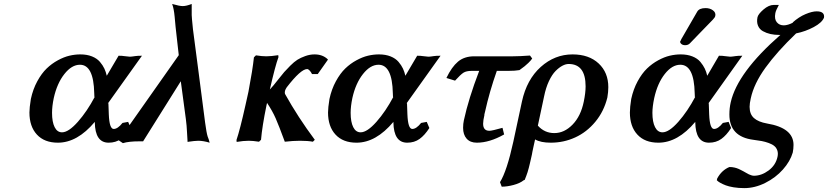

<svg xmlns="http://www.w3.org/2000/svg" viewBox="-20 -717 4218 978"><path d="M604 -90.8 632.8 -96.2 646 -64.9Q622.6 -28.3 596.2 -9.3Q569.8 9.8 533.2 9.8Q464.4 9.8 462.9 -94.2V-96.2Q374 9.8 274.9 9.8Q206.1 9.8 168 -31.5Q129.9 -72.8 129.9 -144Q129.9 -168 137.2 -212.9Q147.9 -262.7 169.9 -303Q191.9 -343.3 217.8 -368.2Q243.7 -393.1 274.7 -409.9Q305.7 -426.8 333.7 -433.3Q361.8 -439.9 389.2 -439.9Q422.9 -439.9 448.5 -429.7Q474.1 -419.4 489 -401.9Q503.9 -384.3 511.7 -367.4Q519.5 -350.6 523.9 -331.1Q529.8 -341.3 551.3 -377.7Q572.8 -414.1 584 -433.1Q603 -433.1 612.8 -431.2L641.1 -428.2Q645 -428.2 649.4 -428.7Q653.8 -429.2 659.2 -429.9Q664.6 -430.7 668 -431.2Q679.7 -433.1 703.1 -433.1L528.8 -189L532.2 -191.9Q532.2 -182.1 533.2 -162.8Q534.2 -143.6 534.2 -134.8Q537.1 -60.1 559.1 -60.1Q579.6 -60.1 604 -90.8ZM295.9 -43Q329.1 -43 376.5 -96.4Q423.8 -149.9 462.9 -224.1L460.9 -222.2Q460.9 -225.6 460.4 -232.4Q460 -239.3 460 -242.2Q457 -387.2 387.2 -387.2Q345.2 -387.2 307.9 -339.8Q270.5 -292.5 253.9 -217.8Q245.1 -175.8 245.1 -142.1Q245.1 -95.7 258.3 -69.3Q271.5 -43 295.9 -43Z M900.9 -303.2 709 2.9H690.9Q635.3 2.9 606 12.2L585 -2L890.6 -436Q889.6 -447.3 886.7 -470.2Q883.8 -493.2 882.8 -504.9Q872.6 -591.8 869.6 -631.8Q867.7 -652.3 864.5 -668.5Q861.3 -684.6 858.9 -690.4L856.9 -696.8Q894.5 -686 910.6 -686Q929.2 -686 956.5 -696.8V-679.2V-640.1Q956.5 -629.9 962.9 -567.9Q967.8 -529.8 990.7 -355.7Q1013.7 -181.6 1024.9 -91.8Q1031.7 -41 1037.6 -22Q1043 -9.8 1047.9 9.8Q1015.6 0 989.7 0Q981 0 967.3 1.5Q953.6 2.9 944.8 4.4L935.5 5.9Q933.1 -34.7 932.6 -43.9Q931.2 -76.2 926.8 -109.9Z M1230.5 -182.1 1245.6 -250Q1267.1 -363.3 1273.4 -424.8L1283.7 -435.1Q1314 -430.2 1336.4 -430.2Q1361.3 -430.2 1397.5 -436L1398.4 -425.8Q1382.3 -382.8 1354.5 -261.2Q1368.7 -275.4 1399.4 -314.9Q1417.5 -337.9 1427.7 -349.9Q1438 -361.8 1458.3 -382.1Q1478.5 -402.3 1494.9 -412.6Q1511.2 -422.9 1534.9 -431.4Q1558.6 -439.9 1582.5 -439.9Q1622.6 -439.9 1648.4 -416L1650.4 -413.1L1598.6 -339.8H1569.3Q1564 -350.6 1557.1 -357.9Q1550.3 -365.2 1544.4 -365.2Q1512.2 -365.2 1440.4 -272Q1434.1 -262.7 1431.6 -253.9Q1429.7 -244.6 1431.6 -238.8Q1498 -119.6 1583.5 -4.9L1573.7 4.9Q1548.3 0 1508.3 0Q1473.6 0 1430.7 4.9Q1400.9 -76.2 1384.3 -114Q1367.7 -151.9 1340.3 -192.9Q1337.4 -181.2 1337.4 -180.2Q1315.4 -73.2 1309.6 -4.9L1299.3 4.9Q1267.6 0 1247.6 0Q1219.7 0 1185.5 5.9L1184.6 -3.9Q1202.6 -56.6 1230.5 -182.1Z M2125 -90.8 2153.8 -96.2 2167 -64.9Q2143.6 -28.3 2117.2 -9.3Q2090.8 9.8 2054.2 9.8Q1985.4 9.8 1983.9 -94.2V-96.2Q1895 9.8 1795.9 9.8Q1727.1 9.8 1689 -31.5Q1650.9 -72.8 1650.9 -144Q1650.9 -168 1658.2 -212.9Q1668.9 -262.7 1690.9 -303Q1712.9 -343.3 1738.8 -368.2Q1764.6 -393.1 1795.7 -409.9Q1826.7 -426.8 1854.7 -433.3Q1882.8 -439.9 1910.2 -439.9Q1943.8 -439.9 1969.5 -429.7Q1995.1 -419.4 2010 -401.9Q2024.9 -384.3 2032.7 -367.4Q2040.5 -350.6 2044.9 -331.1Q2050.8 -341.3 2072.3 -377.7Q2093.8 -414.1 2105 -433.1Q2124 -433.1 2133.8 -431.2L2162.1 -428.2Q2166 -428.2 2170.4 -428.7Q2174.8 -429.2 2180.2 -429.9Q2185.5 -430.7 2189 -431.2Q2200.7 -433.1 2224.1 -433.1L2049.8 -189L2053.2 -191.9Q2053.2 -182.1 2054.2 -162.8Q2055.2 -143.6 2055.2 -134.8Q2058.1 -60.1 2080.1 -60.1Q2100.6 -60.1 2125 -90.8ZM1816.9 -43Q1850.1 -43 1897.5 -96.4Q1944.8 -149.9 1983.9 -224.1L1981.9 -222.2Q1981.9 -225.6 1981.4 -232.4Q1981 -239.3 1981 -242.2Q1978 -387.2 1908.2 -387.2Q1866.2 -387.2 1828.9 -339.8Q1791.5 -292.5 1774.9 -217.8Q1766.1 -175.8 1766.1 -142.1Q1766.1 -95.7 1779.3 -69.3Q1792.5 -43 1816.9 -43Z M2569.8 -356H2510.7Q2473.1 -249.5 2450.7 -147.9Q2450.2 -146.5 2448.7 -139.9Q2447.3 -133.3 2446.8 -131.8L2447.8 -132.8Q2440.9 -103 2440.9 -86.9Q2440.9 -50.8 2472.7 -50.8Q2486.3 -50.8 2539.6 -65.9L2547.9 -32.2Q2473.6 9.8 2408.7 9.8Q2375 9.8 2356.9 -10.7Q2338.9 -31.2 2338.9 -65.9Q2338.9 -86.4 2342.8 -104Q2366.7 -214.8 2420.9 -356H2382.8Q2355.5 -356 2340.8 -346.7Q2326.2 -337.4 2297.9 -306.2L2253.9 -319.8Q2280.8 -376 2313 -403.1Q2345.2 -430.2 2395.5 -430.2H2592.8Q2626 -430.2 2679.7 -434.1L2690.9 -418.9Q2683.1 -407.7 2671.4 -396.5Q2659.7 -385.3 2652.1 -379.4Q2644.5 -373.5 2626 -359.9Q2605 -356 2569.8 -356Z M2652.8 199.2 2647.5 201.2Q2628.9 216.3 2596.2 225.1Q2563.5 233.9 2535.6 233.9L2526.9 210.9Q2562 154.3 2594.7 4.9L2638.7 -200.2Q2663.1 -312 2734.4 -376Q2805.7 -439.9 2896.5 -439.9Q2980 -439.9 3029.3 -393.8Q3078.6 -347.7 3078.6 -272.9Q3078.6 -248.5 3073.7 -220.2Q3056.2 -149.4 3012.5 -96.7Q2968.8 -43.9 2910.2 -17.1Q2851.6 9.8 2785.6 9.8Q2733.9 9.8 2705.6 -6.8Q2703.6 3.4 2698.7 24.4Q2693.8 45.4 2691.9 56.2L2689.5 69.8Q2688.5 75.2 2684.3 93Q2680.2 110.8 2678.7 117.2Q2677.2 123.5 2673.6 137.9Q2669.9 152.3 2667.2 160.4Q2664.6 168.5 2660.6 179.2Q2656.7 189.9 2652.8 199.2ZM2953.6 -199.2Q2962.9 -244.6 2962.9 -276.9Q2962.9 -391.1 2876.5 -391.1Q2861.8 -391.1 2845 -382.3Q2828.1 -373.5 2810.1 -355.5Q2792 -337.4 2776.1 -303.7Q2760.3 -270 2751.5 -226.1L2719.7 -77.1Q2753.4 -39.1 2803.7 -39.1Q2854.5 -39.1 2896.5 -82.3Q2938.5 -125.5 2953.6 -199.2Z M3662.1 -90.8 3691.4 -96.2 3704.1 -64.9Q3680.7 -28.3 3654.3 -9.3Q3627.9 9.8 3591.3 9.8Q3522.9 9.8 3521.5 -94.2V-96.2Q3432.6 9.8 3333.5 9.8Q3264.6 9.8 3226.6 -31.5Q3188.5 -72.8 3188.5 -144Q3188.5 -170.9 3195.3 -212.9Q3206.1 -262.7 3228 -303Q3250 -343.3 3275.9 -368.2Q3301.8 -393.1 3332.8 -409.9Q3363.8 -426.8 3391.8 -433.3Q3419.9 -439.9 3447.3 -439.9Q3481 -439.9 3506.8 -429.7Q3532.7 -419.4 3547.4 -401.9Q3562 -384.3 3570.1 -367.4Q3578.1 -350.6 3582.5 -331.1Q3632.8 -416.5 3642.1 -433.1Q3661.6 -433.1 3671.4 -431.2L3699.2 -428.2Q3703.1 -428.2 3707.5 -428.7Q3711.9 -429.2 3717.3 -429.9Q3722.7 -430.7 3726.1 -431.2Q3737.8 -433.1 3761.2 -433.1L3587.4 -189L3590.3 -191.9Q3590.3 -182.1 3591.3 -162.8Q3592.3 -143.6 3592.3 -134.8Q3595.2 -60.1 3617.2 -60.1Q3637.7 -60.1 3662.1 -90.8ZM3354.5 -43Q3387.7 -43 3435.1 -96.4Q3482.4 -149.9 3521.5 -224.1L3519.5 -222.2Q3519.5 -225.6 3519 -232.4Q3518.6 -239.3 3518.6 -242.2Q3515.6 -387.2 3445.3 -387.2Q3403.3 -387.2 3366.2 -340.1Q3329.1 -293 3312.5 -217.8Q3303.2 -173.8 3303.2 -142.1Q3303.2 -95.7 3316.7 -69.3Q3330.1 -43 3354.5 -43ZM3574.2 -675.8Q3596.2 -675.8 3611.6 -664.3Q3627 -652.8 3623.5 -636.2Q3622.1 -627.9 3610.4 -616.2Q3587.9 -593.8 3547.1 -551Q3506.3 -508.3 3494.1 -496.1Q3484.9 -486.8 3470.2 -486.8Q3458.5 -486.8 3451.4 -492.4Q3444.3 -498 3444.3 -504.9Q3446.3 -508.3 3448.2 -512.2Q3448.7 -513.2 3449.2 -514.6Q3449.7 -516.1 3450.2 -517.1L3531.2 -657.2Q3541.5 -675.8 3574.2 -675.8Z M3940.4 82Q3944.3 64 3939.7 50Q3935.1 36.1 3924.6 27.1Q3914.1 18.1 3896 11.5Q3877.9 4.9 3859.9 1.5Q3841.8 -2 3817.4 -4.9Q3695.3 -20.5 3695.3 -133.8Q3695.3 -166.5 3702.1 -195.8Q3736.3 -347.7 3955.1 -539.1H3949.2Q3925.3 -539.1 3904.5 -543.7Q3883.8 -548.3 3866.2 -558.1Q3848.6 -567.9 3841.1 -586.2Q3833.5 -604.5 3838.4 -628.9Q3841.8 -645 3868.9 -668.5Q3896 -691.9 3921.4 -691.9H3947.3Q3931.2 -662.6 3929.2 -648.9Q3923.8 -619.6 3936.8 -603.8Q3949.7 -587.9 3972.2 -587.9Q3992.7 -587.9 4020 -602.1H4017.1Q4049.3 -630.9 4083 -645Q4116.7 -659.2 4140.1 -659.2Q4161.1 -659.2 4170.4 -650.9Q4179.7 -642.6 4177.2 -627Q4167 -601.6 4125 -579.1Q4083 -556.6 4035.2 -546.9Q3938 -453.6 3879.2 -372.3Q3820.3 -291 3804.2 -215.8Q3798.3 -189.9 3798.3 -172.9Q3798.3 -135.3 3820.6 -115.5Q3842.8 -95.7 3887.2 -87.9Q4022 -65.4 4022 21Q4022 41 4018.1 60.1Q4004.9 105 3968 146.5Q3931.2 188 3878.2 214.6Q3825.2 241.2 3771 241.2Q3741.7 241.2 3716.8 237.1Q3691.9 232.9 3676.8 227.1Q3661.6 221.2 3650.9 215.3Q3640.1 209.5 3635.7 205.1L3631.3 201.2L3633.3 191.9Q3656.2 149.9 3695.3 133.8Q3702.1 133.8 3708.5 134.3Q3714.8 134.8 3721.2 136.5Q3727.5 138.2 3731.4 139.2Q3735.4 140.1 3741.7 143.1Q3748 146 3750 147Q3752 147.9 3759 151.6Q3766.1 155.3 3767.1 155.8Q3770 157.2 3780 163.1Q3790 168.9 3794.7 171.1Q3799.3 173.3 3806.9 175.8Q3814.5 178.2 3820.3 178.2Q3858.9 178.2 3895 151.4Q3931.2 124.5 3940.4 82Z"/></svg>

Font: Linear Smooth
Style: Bold Italic
Weight: 700
Designer: Philipp H. Poll, Flanker
Foundry: Philipp H. Poll, reworked by Flanker
Version: Version 1.061 | FøM Fix